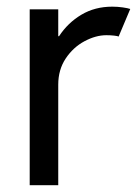

<svg xmlns="http://www.w3.org/2000/svg" viewBox="-20 -545 406 565"><path d="M67.4 -517.6H151.4V-438.5H153.8Q179.7 -478 219.5 -501.7Q259.3 -525.4 310.5 -525.4Q326.2 -525.4 341.3 -523.2Q356.4 -521 363.3 -518.6L329.1 -437.5Q326.2 -439 315.7 -440.2Q305.2 -441.4 293 -441.4Q261.7 -441.4 228.5 -423.6Q195.3 -405.8 173.3 -372.8Q151.4 -339.8 151.4 -295.9V0H67.4Z"/></svg>

Font: Reddit Sans A
Style: Regular
Weight: 400
Designer: Stephen Hutchings
Foundry: Reddit
Version: Version 1.013